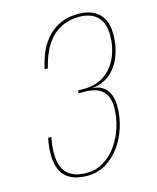

<svg xmlns="http://www.w3.org/2000/svg" viewBox="-113 -823 744 909"><g transform="rotate(-15 259.0 -368.0)"><path d="M328 -387.5Q364 -386.5 385 -370.5Q406 -354.5 415 -329.5Q424 -304.5 424 -275Q424 -221.5 408 -171Q392 -120.5 362.5 -80.2Q333 -40 292.2 -16.2Q251.5 7.5 202.5 7.5Q156 7.5 124.2 -7.8Q92.5 -23 76.2 -54.8Q60 -86.5 60 -135.5Q60 -161.5 63.5 -184.8Q67 -208 69 -214.5H85Q83 -208 79.5 -184.8Q76 -161.5 76 -136.5Q76 -69 108.2 -37.8Q140.5 -6.5 202.5 -6.5Q248.5 -6.5 286.5 -29.8Q324.5 -53 351.8 -91.8Q379 -130.5 393.8 -178.2Q408.5 -226 408.5 -275Q408.5 -301.5 398.8 -325.8Q389 -350 363.8 -365.2Q338.5 -380.5 291 -380.5H261.5L264.5 -394.5H294Q352 -394.5 393.2 -423.2Q434.5 -452 456.2 -500.8Q478 -549.5 478 -609.5Q478 -668.5 446.8 -699.2Q415.5 -730 357.5 -730Q281 -730 229 -682Q177 -634 152.5 -532.5H136.5Q151.5 -602.5 181.5 -649.5Q211.5 -696.5 255.8 -720.5Q300 -744.5 357.5 -744.5Q402 -744.5 432.5 -728.8Q463 -713 478.5 -683.2Q494 -653.5 494 -610.5Q494 -552 475 -502.8Q456 -453.5 419 -422.5Q382 -391.5 328 -387.5Z"/></g></svg>

Font: Epilogue Thin
Style: Italic
Weight: 250
Italic angle: -12°
Designer: Tyler Finck
Foundry: Etcetera Type Co
Version: Version 2.112